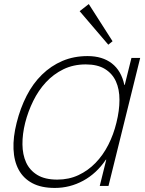

<svg xmlns="http://www.w3.org/2000/svg" viewBox="-20 -915 712 945"><path d="M534 -712 513 -695 372 -860 417 -895ZM514 0H471L503 -129H501Q455 -61 389.5 -25.5Q324 10 250 10Q183 10 139 -13.5Q95 -37 72 -79.5Q49 -122 46.5 -181Q44 -240 62 -311Q80 -383 111 -443.5Q142 -504 186.5 -547.5Q231 -591 287 -615Q343 -639 411 -639Q484 -639 530.5 -603Q577 -567 592 -497H594L627 -630H670ZM553 -311Q568 -371 568 -423.5Q568 -476 550.5 -514.5Q533 -553 496.5 -575.5Q460 -598 402 -598Q341 -598 292 -574Q243 -550 206 -510Q169 -470 143.5 -418Q118 -366 104 -311Q90 -255 90.5 -204.5Q91 -154 108.5 -115.5Q126 -77 163.5 -54Q201 -31 262 -31Q319 -31 366 -53Q413 -75 450 -113Q487 -151 513 -202Q539 -253 553 -311Z"/></svg>

Font: TypoPRO Sinkin Sans
Style: 200 X Light Italic
Weight: 200
Italic angle: -112°
Designer: Keith Bates
Foundry: K-Type
Version: Sinkin Sans (version 1.0)  by Keith Bates   •   © 2014   www